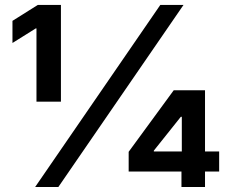

<svg xmlns="http://www.w3.org/2000/svg" viewBox="-20 -747 919 767"><path d="M120.4 0 620.4 -727.3H713.1L213.1 0ZM125.7 -340.9V-633.5H122.9L29.8 -575.3V-663.7L131 -727.3H223.4V-340.9ZM494 -61.8V-140.6L674 -386.4H741.5V-280.5H702.4L594.5 -145.2V-142H855.5V-61.8ZM704.9 0V-85.6L706.3 -121.4V-386.4H799V0Z"/></svg>

Font: InterMG
Style: Bold
Weight: 700
Designer: Rasmus Andersson
Foundry: rsms
Version: Version 3.019;December 26, 2023;FontCreator 15.0.0.2955 64-b